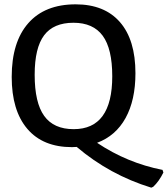

<svg xmlns="http://www.w3.org/2000/svg" viewBox="-20 -670 774 886"><path d="M329 -650Q462 -650 533.5 -568Q605 -486 605 -332Q605 -208 559.5 -125.5Q514 -43 428 -11Q567 82 730 114L734 126Q714 167 687 192L678 196Q486 137 334 8Q330 8 323 8.5Q316 9 312 9Q178 9 106 -75.5Q34 -160 34 -315Q34 -476 110.5 -563Q187 -650 329 -650ZM319 -565Q227 -565 183.5 -507Q140 -449 140 -325Q140 -196 184 -135Q228 -74 320 -74Q498 -74 498 -318Q498 -445 454 -505Q410 -565 319 -565Z"/></svg>

Font: Alegreya Sans Medium
Style: Regular
Weight: 500
Designer: Juan Pablo del Peral
Foundry: Huerta Tipografica
Version: Version 2.007